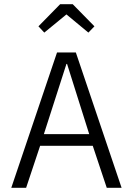

<svg xmlns="http://www.w3.org/2000/svg" viewBox="-20 -899 636 919"><path d="M253 -648H343L562 0H491L424 -201H172L105 0H34ZM190 -257H407L301 -593H298ZM298 -830 192 -743 164 -773 268 -879H328L432 -773L403 -743Z"/></svg>

Font: Gafata
Style: Regular
Weight: 400
Designer: Lautaro Hourcade
Foundry: Lautaro Hourcade
Version: Version 4.002; ttfautohint (v0.94.20-1c74) -l 7 -r 28 -G 0 -